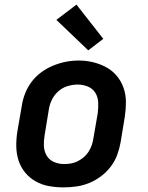

<svg xmlns="http://www.w3.org/2000/svg" viewBox="-20 -803 640 831"><path d="M255 8Q223 8 192 2.5Q161 -3 134.5 -18Q108 -33 89 -56Q70 -79 60.5 -108Q51 -137 50.5 -169Q50 -201 55 -233L74 -343Q78 -371 88.5 -398Q99 -425 116.5 -448.5Q134 -472 158.5 -490Q183 -508 210 -519Q237 -530 264.5 -535.5Q292 -541 321 -541Q353 -541 383.5 -533.5Q414 -526 440.5 -511.5Q467 -497 486 -474Q505 -451 515 -422Q525 -393 525 -361Q525 -329 520 -297L502 -187Q497 -159 487 -132Q477 -105 459 -81.5Q441 -58 417 -40Q393 -22 366 -11Q339 0 311 4Q283 8 255 8ZM257 -93Q272 -93 287 -95.5Q302 -98 316 -105Q330 -112 342.5 -122.5Q355 -133 363.5 -146.5Q372 -160 377 -174.5Q382 -189 384 -203L403 -313Q406 -337 405 -360Q404 -383 392.5 -401.5Q381 -420 360 -428.5Q339 -437 316 -437Q294 -437 271.5 -430Q249 -423 231.5 -407Q214 -391 204 -370Q194 -349 191 -327L173 -217Q169 -194 170 -171Q171 -148 182 -129.5Q193 -111 213.5 -102Q234 -93 257 -93ZM362 -585 224 -717 311 -783 427 -635Z"/></svg>

Font: Iosevka Curly Extended
Style: Bold Italic
Weight: 700
Width: 7
Italic angle: -9°
Monospace: yes
Designer: Belleve Invis
Foundry: Belleve Invis
Version: Version 11.1.0; ttfautohint (v1.8.3)